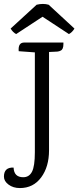

<svg xmlns="http://www.w3.org/2000/svg" viewBox="-31 -893 398 975"><path d="M216 -869 347 -748Q336 -729 319 -720L185 -808L51 -720Q34 -729 23 -748L155 -869Q188 -877 216 -869ZM92 -677H291V-669Q291 -642 277 -636Q270 -632 260 -631L218 -629V-130Q218 -46 178 8Q138 62 70 62Q36 62 12.5 44.5Q-11 27 -11 4Q-11 -44 38 -42Q40 7 87 7Q117 7 131.5 -21Q146 -49 146 -120V-627L64 -633Q60 -677 92 -677Z"/></svg>

Font: Karma
Style: Regular
Weight: 400
Designer: Joana Correia
Foundry: Indian Type Foundry
Version: Version 1.202;PS 1.0;hotconv 1.0.78;makeotf.lib2.5.61930; tt